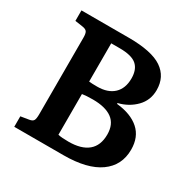

<svg xmlns="http://www.w3.org/2000/svg" viewBox="-157 -850 993 1000"><g transform="rotate(30 339.5 -350.0)"><path d="M54 0V-63L103 -71Q122 -74 128 -84Q134 -94 134 -122V-582Q134 -607 127.5 -617Q121 -627 101 -630L54 -637V-700H338Q477 -700 539 -658Q601 -616 601 -536Q601 -475 560 -433Q519 -391 458 -376V-371Q545 -362 593 -319.5Q641 -277 641 -201Q641 -106 566.5 -53Q492 0 350 0ZM323 -397Q387 -397 422 -430Q457 -463 457 -523Q457 -577 427 -603Q397 -629 325 -629H274V-399Q283 -398 294.5 -397.5Q306 -397 323 -397ZM337 -74Q414 -74 454 -107.5Q494 -141 494 -207Q494 -269 454 -298.5Q414 -328 338 -328Q297 -328 274 -324V-79Q296 -74 337 -74Z"/></g></svg>

Font: Literata 12pt SemiBold
Style: Regular
Weight: 600
Designer: Latin by Veronika Burian and Jose Scaglione. Greek by Irene Vlachou. Cyrillic by Vera Evstafieva.
Foundry: TypeTogether
Version: Version 3.002